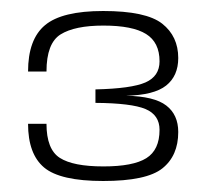

<svg xmlns="http://www.w3.org/2000/svg" viewBox="-20 -701 380 349"><path d="M167.5 -372Q246.5 -372 275.2 -395Q304 -418 304 -461Q304 -492.5 282.2 -509.2Q260.5 -526 209 -527Q260 -528 282 -545.5Q304 -563 304 -595.5Q304 -635 274.8 -658Q245.5 -681 167.5 -681Q92.5 -681 61.8 -655.2Q31 -629.5 31 -571H64.5Q64.5 -622.5 90.2 -638.5Q116 -654.5 168 -654.5Q221 -654.5 245.5 -639.2Q270 -624 270 -589.5Q270 -562.5 244.5 -551.2Q219 -540 153.5 -538.5V-514Q219 -513.5 244.5 -502.8Q270 -492 270 -465Q270 -428.5 246 -413.5Q222 -398.5 168 -398.5Q113 -398.5 88.8 -414Q64.5 -429.5 64.5 -476H31Q31 -421 60.2 -396.5Q89.5 -372 167.5 -372Z"/></svg>

Font: Anybody Light
Style: Regular
Weight: 300
Designer: Tyler Finck
Foundry: Etcetera Type Company
Version: Version 1.111; ttfautohint (v1.8.4)